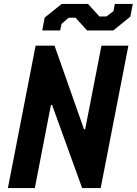

<svg xmlns="http://www.w3.org/2000/svg" viewBox="-20 -964 700 984"><path d="M20.5 0H158.5L241 -426H247L401 0H496L638 -730H500L416.5 -301.5H410.5L259.5 -730H162.5ZM196.5 -808H288.5L295 -841L331.5 -873H367.5L426 -808H560.5L648 -878.5L660.5 -944H568.5L561.5 -907L525.5 -879.5H489.5L431 -944H296.5L209 -874Z"/></svg>

Font: Monaspace Krypton
Style: Bold Italic
Weight: 700
Italic angle: -11°
Designer: Riley Cran & the Lettermatic Team
Foundry: Lettermatic
Version: Version 1.101 (Monaspace Krypton)